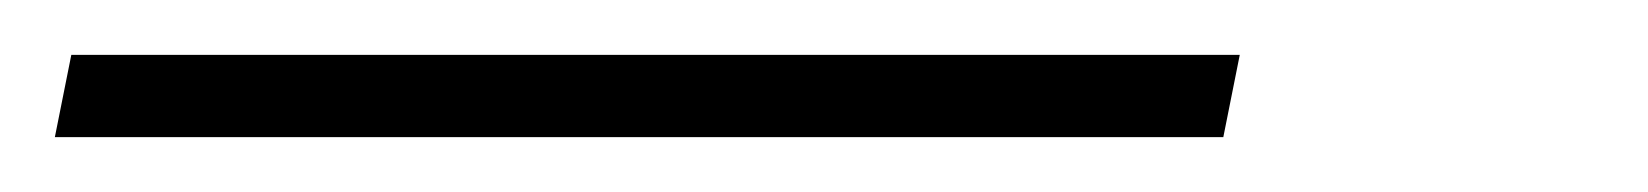

<svg xmlns="http://www.w3.org/2000/svg" viewBox="-63 157 601 70"><path d="M-37 177H389L383 207H-43Z"/></svg>

Font: Piazzolla Thin
Style: Italic
Weight: 100
Italic angle: -11.3°
Designer: Juan Pablo del Peral
Foundry: Huerta Tipografica
Version: Version 1.330